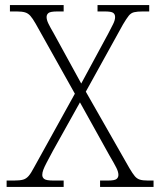

<svg xmlns="http://www.w3.org/2000/svg" viewBox="-20 -734 629 754"><path d="M6 0V-25H35Q58 -25 70.5 -28.5Q83 -32 92.5 -43Q102 -54 114 -77L274 -366L120 -641Q108 -662 99 -672Q90 -682 78 -685.5Q66 -689 46 -689H19V-714H230V-689H206Q178 -689 170.5 -683Q163 -677 163 -667Q163 -656 170 -641.5Q177 -627 191 -603L299 -406L405 -602Q416 -623 424 -639Q432 -655 432 -667Q432 -678 424.5 -683.5Q417 -689 392 -689H363V-714H566V-689H540Q519 -689 506.5 -686Q494 -683 485 -671.5Q476 -660 463 -638L317 -374L488 -74Q501 -52 509.5 -42Q518 -32 529.5 -28.5Q541 -25 561 -25H583V0H373V-25H404Q430 -25 437.5 -31Q445 -37 445 -47Q445 -59 437 -75Q429 -91 409 -125L294 -332L188 -142Q173 -114 163.5 -96Q154 -78 150 -67Q146 -56 146 -47Q146 -37 154 -31Q162 -25 190 -25H230V0Z"/></svg>

Font: Noto Serif Khmer ExtraLight
Style: Regular
Weight: 250
Version: Version 2.003